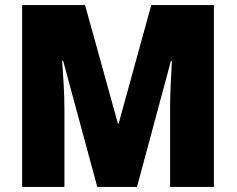

<svg xmlns="http://www.w3.org/2000/svg" viewBox="-20 -734 929 754"><path d="M518 0 651 -494H655Q653 -456 650.5 -406Q648 -356 648 -311V0H820V-714H574L446 -249H443L314 -714H67V0H233V-308Q233 -353 230 -404Q227 -455 224 -495H228L362 0Z"/></svg>

Font: Noto Sans UI SemiCondensed Black
Style: Regular
Weight: 900
Width: 4
Designer: Monotype Design Team
Foundry: Monotype Imaging Inc.
Version: 1.001